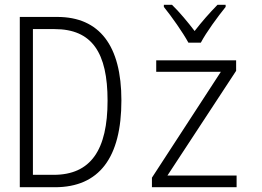

<svg xmlns="http://www.w3.org/2000/svg" viewBox="-20 -785 1100 805"><path d="M770 -606H822C845 -650 893 -715 926 -756V-765H892C857 -729 827 -695 796 -655C767 -693 732 -735 701 -765H667V-756C700 -715 746 -650 770 -606ZM63 0H210C396 0 489 -124 489 -364C489 -594 397 -714 220 -714H63ZM205 -52H118V-663H209C366 -663 431 -564 431 -363C431 -157 361 -52 205 -52ZM617 0H972V-49H682L970 -488V-532H635V-484H906L617 -40Z"/></svg>

Font: Noto Sans Mono Condensed Light
Style: Regular
Weight: 300
Width: 3
Designer: Monotype Design Team
Foundry: Monotype Imaging Inc.
Version: Version 2.014